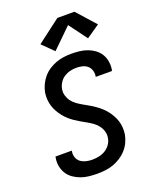

<svg xmlns="http://www.w3.org/2000/svg" viewBox="-176 -1078 953 1185"><g transform="rotate(-20 300.0 -486.0)"><path d="M255 8Q227 8 199.5 5Q172 2 147 -7Q122 -16 100.5 -31Q79 -46 65 -67.5Q51 -89 45.5 -116Q40 -143 45 -171Q45 -173 45.5 -175.5Q46 -178 47 -180H154Q153 -179 153 -178Q153 -177 153 -175Q150 -162 152.5 -148.5Q155 -135 161.5 -123.5Q168 -112 178.5 -104.5Q189 -97 201.5 -92.5Q214 -88 227.5 -86Q241 -84 255 -84Q276 -84 298 -88.5Q320 -93 340 -105Q360 -117 373.5 -136.5Q387 -156 390 -178Q394 -200 387.5 -221Q381 -242 368 -259Q355 -276 338 -288Q321 -300 302.5 -310.5Q284 -321 265.5 -331.5Q247 -342 229.5 -354Q212 -366 196.5 -380Q181 -394 168 -410.5Q155 -427 144.5 -445.5Q134 -464 127.5 -484.5Q121 -505 119.5 -527.5Q118 -550 121 -572Q126 -598 137 -622Q148 -646 165.5 -667Q183 -688 206 -703Q229 -718 253.5 -727Q278 -736 303.5 -739.5Q329 -743 354 -743Q382 -743 408.5 -740Q435 -737 459.5 -728Q484 -719 504.5 -704Q525 -689 538.5 -667.5Q552 -646 556.5 -619.5Q561 -593 557 -566Q556 -564 555.5 -561.5Q555 -559 555 -557H448Q448 -558 448.5 -559Q449 -560 449 -562Q452 -581 446 -599.5Q440 -618 426 -630Q412 -642 393 -646.5Q374 -651 354 -651Q334 -651 313 -646Q292 -641 273.5 -629Q255 -617 243 -598Q231 -579 227 -558Q223 -535 229.5 -514Q236 -493 248.5 -476.5Q261 -460 278.5 -447.5Q296 -435 314.5 -424.5Q333 -414 351.5 -403.5Q370 -393 387 -381Q404 -369 420 -355Q436 -341 449 -324.5Q462 -308 472.5 -289.5Q483 -271 489.5 -250.5Q496 -230 497.5 -208Q499 -186 496 -163Q491 -136 479.5 -111.5Q468 -87 449.5 -66.5Q431 -46 407.5 -31Q384 -16 358.5 -7Q333 2 306.5 5Q280 8 255 8ZM269 -791 196 -863 350 -980H462L572 -857L485 -797L397 -916Z"/></g></svg>

Font: Iosevka Curly SmBdExObl
Style: Regular
Weight: 600
Width: 7
Italic angle: -9°
Monospace: yes
Designer: Belleve Invis
Foundry: Belleve Invis
Version: Version 11.1.0; ttfautohint (v1.8.3)